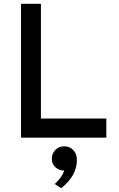

<svg xmlns="http://www.w3.org/2000/svg" viewBox="-20 -720 621 1004"><path d="M90 0V-700H194V-100H536V0ZM266 242Q302 211 316 172Q289 172 270 154.5Q251 137 251 111Q251 82 270 63.5Q289 45 315 45Q344 45 363 64.5Q382 84 382 117Q382 199 300 264Z"/></svg>

Font: Overpass Light
Style: Bold
Weight: 600
Designer: Delve Withrington, Thomas Jockin
Foundry: Delve Fonts
Version: Version 3.000;DELV;Overpass